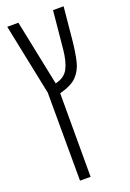

<svg xmlns="http://www.w3.org/2000/svg" viewBox="-158 -643 633 938"><g transform="rotate(-20 159.0 -174.0)"><path d="M87 240 86 -218 10 -588H68L138 -247L144 -249Q187 -260 205 -295Q223 -330 229 -391L248 -588H303L286 -411Q280 -354 270 -311.5Q260 -269 232.5 -240Q205 -211 147 -196L142 -194V240Z"/></g></svg>

Font: Noto Sans Hebrew ExtraCondensed Light
Style: Regular
Weight: 300
Width: 2
Designer: Monotype Design Team
Foundry: Monotype Imaging Inc.
Version: Version 2.004; ttfautohint (v1.8.4.7-5d5b)